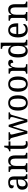

<svg xmlns="http://www.w3.org/2000/svg" viewBox="2306 -3106 810 5461"><g transform="rotate(-90 2710.5 -375.0)"><path d="M188 10C265 10 294 -30 333 -87H340L355 0H484V-42H481C439 -42 424 -58 424 -114V-373C424 -500 367 -546 253 -546C157 -546 84 -516 84 -450C84 -406 112 -387 165 -387C165 -451 179 -496 248 -496C321 -496 332 -446 332 -373V-313L256 -310C115 -305 46 -256 46 -150C46 -41 107 10 188 10ZM213 -48C163 -48 140 -83 140 -145C140 -223 173 -264 275 -269L333 -272V-191C333 -106 286 -48 213 -48Z M548 0H799V-42H794C754 -42 722 -49 722 -109V-320C722 -406 749 -483 833 -483C904 -483 930 -432 930 -346V0H1095V-42H1090C1049 -42 1021 -51 1021 -114V-350C1021 -487 964 -546 867 -546C805 -546 759 -527 723 -455H718L706 -536H553V-494H558C598 -494 631 -485 631 -426V-114C631 -51 597 -42 556 -42H548Z M1341 10C1375 10 1411 2 1428 -6V-50C1409 -46 1391 -43 1367 -43C1324 -43 1299 -73 1299 -143V-483H1420V-536H1299V-659H1253C1244 -606 1232 -577 1212 -554C1192 -532 1164 -522 1138 -520V-483H1208V-145C1208 -30 1249 10 1341 10Z M1520 -441 1641 0H1715L1844 -421L1969 0H2045L2164 -416C2182 -483 2197 -494 2233 -494H2245V-536H2048V-494H2054C2094 -494 2113 -479 2113 -445C2113 -434 2110 -412 2105 -395L2059 -234C2042 -170 2030 -120 2024 -87H2022C2016 -120 1997 -191 1983 -237L1891 -533H1834L1737 -231C1722 -183 1705 -120 1700 -87H1697C1691 -120 1677 -192 1665 -240L1622 -409C1618 -424 1615 -441 1615 -452C1615 -485 1633 -494 1670 -494H1680V-536H1451V-494H1454C1490 -494 1507 -484 1520 -441Z M2512 10C2656 10 2731 -81 2731 -269C2731 -456 2649 -546 2515 -546C2371 -546 2296 -456 2296 -269C2296 -81 2378 10 2512 10ZM2514 -42C2424 -42 2390 -120 2390 -269C2390 -418 2423 -493 2513 -493C2604 -493 2637 -418 2637 -269C2637 -120 2605 -42 2514 -42Z M3048 10C3192 10 3267 -81 3267 -269C3267 -456 3185 -546 3051 -546C2907 -546 2832 -456 2832 -269C2832 -81 2914 10 3048 10ZM3050 -42C2960 -42 2926 -120 2926 -269C2926 -418 2959 -493 3049 -493C3140 -493 3173 -418 3173 -269C3173 -120 3141 -42 3050 -42Z M3347 0H3616V-42H3591C3551 -42 3517 -50 3517 -109V-270C3517 -353 3541 -481 3606 -481C3642 -481 3655 -458 3655 -403C3718 -403 3743 -431 3743 -472C3743 -518 3711 -546 3645 -546C3566 -546 3540 -495 3515 -434H3511L3494 -536H3348V-494H3351C3391 -494 3425 -485 3425 -426V-114C3425 -51 3392 -42 3350 -42H3347Z M3994 10C4067 10 4109 -29 4137 -91H4140L4151 0H4310V-42H4302C4261 -42 4227 -51 4227 -110V-760H4053V-718H4061C4101 -718 4136 -709 4136 -650V-566C4136 -532 4138 -490 4141 -458H4136C4109 -510 4067 -546 3995 -546C3873 -546 3807 -460 3807 -267C3807 -75 3873 10 3994 10ZM4013 -51C3933 -51 3901 -122 3901 -266C3901 -408 3933 -485 4012 -485C4107 -485 4136 -408 4136 -267C4136 -126 4105 -51 4013 -51Z M4593 10C4706 10 4759 -49 4759 -90C4759 -107 4749 -119 4739 -123C4717 -85 4673 -50 4609 -50C4520 -50 4473 -115 4471 -262H4778V-306C4778 -464 4705 -546 4584 -546C4452 -546 4377 -451 4377 -264C4377 -91 4457 10 4593 10ZM4683 -314H4473C4478 -430 4515 -493 4584 -493C4656 -493 4682 -421 4683 -314Z M4849 0H5100V-42H5095C5055 -42 5023 -49 5023 -109V-320C5023 -406 5050 -483 5134 -483C5205 -483 5231 -432 5231 -346V0H5396V-42H5391C5350 -42 5322 -51 5322 -114V-350C5322 -487 5265 -546 5168 -546C5106 -546 5060 -527 5024 -455H5019L5007 -536H4854V-494H4859C4899 -494 4932 -485 4932 -426V-114C4932 -51 4898 -42 4857 -42H4849Z"/></g></svg>

Font: Noto Serif Armenian SemiCondensed
Style: Regular
Weight: 400
Width: 4
Designer: Monotype Design Team
Foundry: Monotype Imaging Inc.
Version: Version 2.008